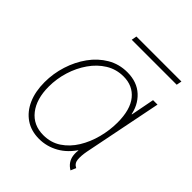

<svg xmlns="http://www.w3.org/2000/svg" viewBox="-188 -793 923 923"><g transform="rotate(45 273.0 -331.5)"><path d="M225.6 7.8Q171.4 7.8 132.3 -18.8Q93.3 -45.4 72.3 -93Q51.3 -140.6 51.3 -204.1Q51.3 -262.7 69.1 -318.8Q86.9 -375 119.6 -420.4Q152.3 -465.8 198 -492.7Q243.7 -519.5 299.3 -519.5Q365.7 -519.5 407.2 -481Q448.7 -442.4 458 -380.9L442.4 -391.6H472.7L456.1 -380.9L481.4 -511.7H511.7L431.6 -111.3Q425.3 -77.6 427.5 -53.7Q429.7 -29.8 451.2 -19.5L439.5 7.8Q420.9 -3.4 410.9 -18.6Q400.9 -33.7 398.4 -52.7Q396 -71.8 399.4 -94.7L400.4 -86.9H394.5L404.3 -97.7Q370.6 -44.4 324 -18.3Q277.3 7.8 225.6 7.8ZM227.5 -19.5Q278.3 -19.5 317.4 -45.4Q356.4 -71.3 383.1 -114.5Q409.7 -157.7 423.3 -210Q437 -262.2 437 -314.5Q437 -402.3 400.4 -447.3Q363.8 -492.2 300.8 -492.2Q251.5 -492.2 210.9 -467.3Q170.4 -442.4 141.4 -400.6Q112.3 -358.9 96.4 -307.6Q80.6 -256.3 80.6 -203.1Q80.6 -119.1 119.6 -69.3Q158.7 -19.5 227.5 -19.5ZM203.6 -644.5 208.5 -671.4H514.6L509.3 -644.5Z"/></g></svg>

Font: Reddit Sans ExtraLight
Style: Italic
Weight: 250
Italic angle: -11.25°
Designer: Stephen Hutchings
Version: Version 1.013